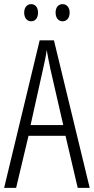

<svg xmlns="http://www.w3.org/2000/svg" viewBox="-20 -960 454 929"><path d="M97 -899C97 -873 111 -857 131 -857C150 -857 164 -872 164 -899C164 -925 150 -940 131 -940C111 -940 97 -924 97 -899ZM249 -899C249 -873 263 -857 283 -857C302 -857 317 -872 317 -899C317 -925 302 -940 283 -940C263 -940 249 -925 249 -899ZM356 -51H414L241 -765H172L0 -51H58L118 -303H297ZM224 -625 286 -355H128L188 -625C196 -660 202 -688 206 -718C211 -688 217 -660 224 -625Z"/></svg>

Font: Noto Sans Tamil UI ExtraCondensed Light
Style: Regular
Weight: 300
Width: 2
Designer: Jelle Bosma - Monotype Design Team
Foundry: Monotype Imaging Inc.
Version: Version 2.004